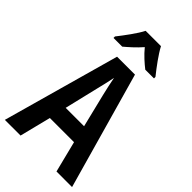

<svg xmlns="http://www.w3.org/2000/svg" viewBox="-279 -1022 1107 1107"><g transform="rotate(45 274.0 -468.5)"><path d="M336 -937H211C191 -896 142 -831 109 -789V-777H180C205 -798 242 -830 274 -867C304 -830 340 -799 368 -777H439V-789C403 -834 359 -893 336 -937ZM421 0H548L346 -715H200L0 0H128L176 -191H373ZM299 -501 349 -297H199L248 -502C255 -531 268 -583 274 -616C280 -582 290 -540 299 -501Z"/></g></svg>

Font: Noto Sans Telugu Condensed SemiBold
Style: Regular
Weight: 600
Width: 3
Designer: Jelle Bosma - Monotype Design Team
Foundry: Monotype Imaging Inc.
Version: Version 2.005